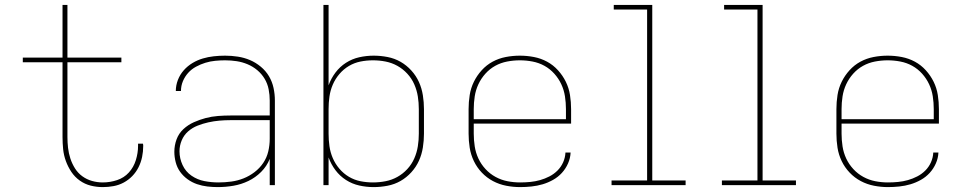

<svg xmlns="http://www.w3.org/2000/svg" viewBox="-20 -755 3940 783"><path d="M399 8Q374 8 350 2Q326 -4 305.5 -18.5Q285 -33 271 -54Q257 -75 248.5 -98.5Q240 -122 237.5 -146.5Q235 -171 235 -196V-501H73V-520H235V-735H255V-520H475V-501H255V-196Q255 -174 257.5 -152Q260 -130 267 -108.5Q274 -87 286 -68Q298 -49 316 -36Q334 -23 355.5 -17Q377 -11 399 -11Q429 -11 457.5 -20.5Q486 -30 505.5 -51.5Q525 -73 534 -102Q543 -131 543 -160Q543 -162 543 -164Q543 -166 543 -169H563Q564 -166 564 -163.5Q564 -161 564 -159Q564 -137 559.5 -115Q555 -93 545 -73Q535 -53 519.5 -37Q504 -21 484.5 -10.5Q465 0 443 4Q421 8 399 8Z M868 8Q847 8 825.5 5.5Q804 3 783.5 -4Q763 -11 745 -24Q727 -37 714.5 -54.5Q702 -72 696.5 -93.5Q691 -115 691 -136Q691 -162 700 -186.5Q709 -211 728 -228.5Q747 -246 770.5 -256.5Q794 -267 818.5 -273.5Q843 -280 869 -282Q895 -284 920 -284H1080V-345Q1080 -368 1075.5 -391Q1071 -414 1059 -434Q1047 -454 1029 -469Q1011 -484 989.5 -493Q968 -502 945 -505.5Q922 -509 898 -509Q878 -509 857.5 -507Q837 -505 817.5 -499Q798 -493 779.5 -483Q761 -473 747.5 -458Q734 -443 726 -424Q718 -405 718 -384H697Q697 -407 705.5 -429Q714 -451 729.5 -468.5Q745 -486 765 -498Q785 -510 807 -516.5Q829 -523 852 -525.5Q875 -528 898 -528Q924 -528 950 -524Q976 -520 999.5 -510Q1023 -500 1043.5 -483Q1064 -466 1077 -444Q1090 -422 1095.5 -396.5Q1101 -371 1101 -345V0H1080V-107Q1068 -77 1045 -54Q1022 -31 993 -17Q964 -3 932 2.5Q900 8 868 8ZM871 -11Q897 -11 923 -14.5Q949 -18 973 -27.5Q997 -37 1018 -53Q1039 -69 1053.5 -90.5Q1068 -112 1074 -137.5Q1080 -163 1080 -189V-265H920Q897 -265 874.5 -263Q852 -261 829.5 -256Q807 -251 785.5 -242.5Q764 -234 747 -219Q730 -204 721 -182.5Q712 -161 712 -138Q712 -109 724.5 -82Q737 -55 761 -38.5Q785 -22 813.5 -16.5Q842 -11 871 -11Z M1504 8Q1474 8 1445 1.5Q1416 -5 1391 -21Q1366 -37 1348 -61Q1330 -85 1320 -113V0H1299V-735H1320V-407Q1330 -435 1348 -459Q1366 -483 1391 -499Q1416 -515 1445 -521.5Q1474 -528 1504 -528Q1532 -528 1560.5 -522.5Q1589 -517 1613.5 -503Q1638 -489 1657.5 -467.5Q1677 -446 1688.5 -420.5Q1700 -395 1704.5 -366.5Q1709 -338 1709 -310V-210Q1709 -182 1704.5 -153.5Q1700 -125 1688.5 -99.5Q1677 -74 1657.5 -52.5Q1638 -31 1613.5 -17Q1589 -3 1560.5 2.5Q1532 8 1504 8ZM1501 -11Q1527 -11 1552.5 -16Q1578 -21 1600.5 -33.5Q1623 -46 1641 -65.5Q1659 -85 1669.5 -109Q1680 -133 1684 -158.5Q1688 -184 1688 -210V-310Q1688 -336 1684 -361.5Q1680 -387 1669.5 -411Q1659 -435 1641 -454.5Q1623 -474 1600.5 -486.5Q1578 -499 1552.5 -504Q1527 -509 1501 -509Q1475 -509 1450 -504Q1425 -499 1403 -486Q1381 -473 1364 -453Q1347 -433 1337 -409.5Q1327 -386 1323.5 -361Q1320 -336 1320 -310V-210Q1320 -184 1323.5 -159Q1327 -134 1337 -110.5Q1347 -87 1364 -67Q1381 -47 1403 -34Q1425 -21 1450 -16Q1475 -11 1501 -11Z M2101 8Q2073 8 2044.5 2.5Q2016 -3 1990.5 -16.5Q1965 -30 1945 -51Q1925 -72 1912.5 -98Q1900 -124 1895.5 -152.5Q1891 -181 1891 -210V-310Q1891 -339 1895.5 -367.5Q1900 -396 1912.5 -421.5Q1925 -447 1944.5 -468.5Q1964 -490 1989 -503.5Q2014 -517 2042.5 -522.5Q2071 -528 2100 -528Q2129 -528 2157.5 -522.5Q2186 -517 2211 -503.5Q2236 -490 2255.5 -468.5Q2275 -447 2287.5 -421.5Q2300 -396 2304.5 -367.5Q2309 -339 2309 -310V-251H1912V-210Q1912 -184 1916 -158Q1920 -132 1931 -108.5Q1942 -85 1960 -65.5Q1978 -46 2001 -33.5Q2024 -21 2049.5 -16Q2075 -11 2101 -11Q2122 -11 2142.5 -13Q2163 -15 2182.5 -20.5Q2202 -26 2220.5 -35.5Q2239 -45 2253.5 -59.5Q2268 -74 2276.5 -93Q2285 -112 2286 -133H2307Q2306 -110 2296.5 -88.5Q2287 -67 2271.5 -50Q2256 -33 2235.5 -21.5Q2215 -10 2193 -3.5Q2171 3 2147.5 5.5Q2124 8 2101 8ZM1912 -269H2288V-310Q2288 -336 2284 -362Q2280 -388 2269 -411.5Q2258 -435 2240.5 -454.5Q2223 -474 2200.5 -486.5Q2178 -499 2152 -504Q2126 -509 2100 -509Q2074 -509 2048 -504Q2022 -499 1999.5 -486.5Q1977 -474 1959.5 -454.5Q1942 -435 1931 -411.5Q1920 -388 1916 -362Q1912 -336 1912 -310Z M2474 0V-19H2619V-716H2483V-735H2640V-19H2776V0Z M2924 0V-19H3069V-716H2933V-735H3090V-19H3226V0Z M3601 8Q3573 8 3544.5 2.5Q3516 -3 3490.5 -16.5Q3465 -30 3445 -51Q3425 -72 3412.5 -98Q3400 -124 3395.5 -152.5Q3391 -181 3391 -210V-310Q3391 -339 3395.5 -367.5Q3400 -396 3412.5 -421.5Q3425 -447 3444.5 -468.5Q3464 -490 3489 -503.5Q3514 -517 3542.5 -522.5Q3571 -528 3600 -528Q3629 -528 3657.5 -522.5Q3686 -517 3711 -503.5Q3736 -490 3755.5 -468.5Q3775 -447 3787.5 -421.5Q3800 -396 3804.5 -367.5Q3809 -339 3809 -310V-251H3412V-210Q3412 -184 3416 -158Q3420 -132 3431 -108.5Q3442 -85 3460 -65.5Q3478 -46 3501 -33.5Q3524 -21 3549.5 -16Q3575 -11 3601 -11Q3622 -11 3642.5 -13Q3663 -15 3682.5 -20.5Q3702 -26 3720.5 -35.5Q3739 -45 3753.5 -59.5Q3768 -74 3776.5 -93Q3785 -112 3786 -133H3807Q3806 -110 3796.5 -88.5Q3787 -67 3771.5 -50Q3756 -33 3735.5 -21.5Q3715 -10 3693 -3.5Q3671 3 3647.5 5.5Q3624 8 3601 8ZM3412 -269H3788V-310Q3788 -336 3784 -362Q3780 -388 3769 -411.5Q3758 -435 3740.5 -454.5Q3723 -474 3700.5 -486.5Q3678 -499 3652 -504Q3626 -509 3600 -509Q3574 -509 3548 -504Q3522 -499 3499.5 -486.5Q3477 -474 3459.5 -454.5Q3442 -435 3431 -411.5Q3420 -388 3416 -362Q3412 -336 3412 -310Z"/></svg>

Font: Zed Sans Thin Extended
Style: Regular
Weight: 100
Width: 7
Designer: Belleve Invis
Foundry: Belleve Invis
Version: Version 1.0.0; ttfautohint (v1.8.4)